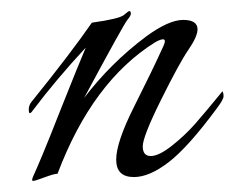

<svg xmlns="http://www.w3.org/2000/svg" viewBox="-20 -312 424 347"><path d="M337 -259Q337 -246 320.5 -222Q304 -198 271 -131.5Q238 -65 238 -47.5Q238 -30 252.5 -30Q267 -30 290.5 -48.5Q314 -67 332.5 -88Q351 -109 382 -147Q384 -144 384 -138Q384 -132 371 -115Q320 -46 285 -19Q250 8 222 8Q190 8 190 -23.5Q190 -55 222.5 -119.5Q255 -184 275 -228Q285 -249 261 -236Q147 -165 84 2Q78 2 60.5 8.5Q43 15 40 15Q36 15 40.5 5.5Q45 -4 57.5 -34Q70 -64 88 -110Q123 -198 135 -226Q82 -169 39 -112Q32 -102 32 -114Q32 -122 37 -128Q108 -216 146 -271Q196 -278 204 -285Q212 -292 214 -292Q216 -292 216.5 -288Q217 -284 210.5 -276.5Q204 -269 132 -135Q180 -198 244 -246Q285 -276 311 -276Q337 -276 337 -259Z"/></svg>

Font: Italianno
Style: Regular
Weight: 400
Designer: Robert E. Leuschke
Foundry: Robert E. Leuschke
Version: Version 1.003